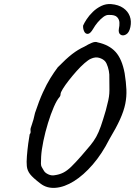

<svg xmlns="http://www.w3.org/2000/svg" viewBox="-20 -872 659 938"><path d="M178 25Q141 -3 127 -21Q113 -39 111 -61Q109 -79 111.5 -110Q114 -141 118 -171Q122 -201 125 -216Q130 -221 129.5 -229.5Q129 -238 129 -238Q128 -243 136 -264.5Q144 -286 151 -320Q171 -380 189.5 -420.5Q208 -461 226 -490Q244 -519 262 -543Q303 -585 332 -607.5Q361 -630 392 -644Q412 -656 429 -663Q446 -670 457 -665Q513 -653 544.5 -618.5Q576 -584 589 -514Q596 -470 597.5 -434.5Q599 -399 592 -364.5Q585 -330 566.5 -289Q548 -248 515 -193Q478 -120 433 -68Q388 -16 341.5 13Q295 42 252 45.5Q209 49 178 25ZM247 -16Q270 -19 289 -28.5Q308 -38 328.5 -58Q349 -78 378 -111Q404 -141 421 -161.5Q438 -182 450 -203.5Q462 -225 472.5 -255Q483 -285 497 -333Q505 -363 509 -381.5Q513 -400 514 -415Q515 -430 514.5 -451Q514 -472 514 -508Q513 -525 507 -544.5Q501 -564 493 -573Q483 -584 464.5 -589.5Q446 -595 424 -585Q412 -580 393 -563.5Q374 -547 354 -524.5Q334 -502 316 -479Q298 -456 287 -438Q276 -420 276 -413Q276 -413 275.5 -408Q275 -403 271 -398Q258 -384 243 -349.5Q228 -315 214.5 -271Q201 -227 192 -183.5Q183 -140 181 -107Q180 -84 180 -73.5Q180 -63 183.5 -56.5Q187 -50 195 -37Q201 -27 216.5 -20Q232 -13 247 -16ZM561 -733Q564 -745 563.5 -761Q563 -777 552 -788.5Q541 -800 512 -799Q499 -800 484.5 -789Q470 -778 457 -762.5Q444 -747 435 -731Q421 -707 409 -706.5Q397 -706 391 -719Q385 -732 386 -747Q391 -759 403 -777.5Q415 -796 433.5 -814Q452 -832 475 -843Q498 -854 523 -852Q559 -849 582 -833Q605 -817 614 -793Q623 -769 617 -740Q611 -712 595.5 -703.5Q580 -695 568.5 -703Q557 -711 561 -733Z"/></svg>

Font: Caveat Medium
Style: Regular
Weight: 500
Designer: Pablo Impallari
Foundry: Pablo Impallari
Version: Version 2.000